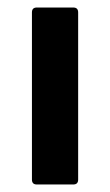

<svg xmlns="http://www.w3.org/2000/svg" viewBox="-20 -578 293 511"><path d="M78 -120Q65 -120 65 -132V-545Q65 -558 78 -558H175Q188 -558 188 -545V-132Q188 -120 175 -120ZM78 -87Q65 -87 65 -100V-512Q65 -525 78 -525H175Q188 -525 188 -512V-100Q188 -87 175 -87Z"/></svg>

Font: Sofia Sans Semi Condensed ExtraBold
Style: Regular
Weight: 800
Designer: Botio Nikoltchev, Ani Petrova
Foundry: lettersoup
Version: Version 4.100